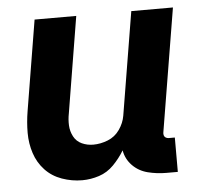

<svg xmlns="http://www.w3.org/2000/svg" viewBox="-44 -576 664 629"><g transform="rotate(-5 288.0 -261.0)"><path d="M202 8Q230 8 257.5 -1Q285 -10 306 -31.5Q327 -53 342 -78Q347 -49 367.5 -28Q388 -7 417.5 0.5Q447 8 478 8H516V-105H496Q491 -105 486.5 -107.5Q482 -110 480.5 -115Q479 -120 480 -125L547 -530H410L354 -191Q350 -167 335 -145.5Q320 -124 296 -114.5Q272 -105 248 -105Q228 -105 210.5 -113Q193 -121 184 -138Q175 -155 174 -174.5Q173 -194 177 -214L229 -530H92L43 -233Q37 -197 37 -162Q37 -127 47.5 -95Q58 -63 80.5 -39Q103 -15 135.5 -3.5Q168 8 202 8Z"/></g></svg>

Font: Iosevka Sparkle Extrabold
Style: Italic
Weight: 800
Italic angle: -9°
Designer: Belleve Invis
Foundry: Belleve Invis
Version: Version 4.5.0; ttfautohint (v1.8.3)